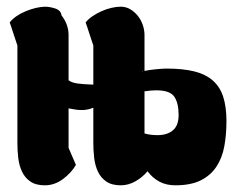

<svg xmlns="http://www.w3.org/2000/svg" viewBox="-20 -554 722 574"><path d="M259 -232Q242 -225 225 -225Q214 -225 205 -226.5Q196 -228 185 -230V-112L207 -61Q193 -37 168 -18.5Q143 0 114 0Q87 0 70.5 -11.5Q54 -23 45.5 -41.5Q37 -60 34.5 -82.5Q32 -105 32 -126V-418Q32 -418 28.5 -428.5Q25 -439 21 -451Q17 -463 13.5 -474Q10 -485 9 -487Q25 -507 56 -520Q87 -533 114 -534Q129 -534 145.5 -528.5Q162 -523 164 -508Q185 -481 185 -449V-314Q194 -307 211 -304.5Q228 -302 259 -301V-418Q259 -418 255.5 -428.5Q252 -439 248 -451Q244 -463 240.5 -474Q237 -485 236 -487Q244 -497 256.5 -505.5Q269 -514 283.5 -520.5Q298 -527 313 -530.5Q328 -534 341 -534Q357 -534 370 -526Q383 -518 392.5 -506Q402 -494 407 -479Q412 -464 412 -449V-342Q426 -345 446.5 -347Q467 -349 478 -349Q527 -349 561 -340.5Q595 -332 616.5 -313Q638 -294 647.5 -264Q657 -234 657 -192Q657 -151 650.5 -116Q644 -81 626.5 -55Q609 -29 579.5 -14.5Q550 0 504 0Q477 0 456.5 -11Q436 -22 421 -42Q406 -24 385 -12Q364 0 341 0Q314 0 297.5 -11.5Q281 -23 272.5 -41.5Q264 -60 261.5 -82.5Q259 -105 259 -126ZM407 -340Q407 -342 406.5 -342.5Q406 -343 406 -340ZM412 -155Q423 -152 432.5 -151Q442 -150 451 -150Q480 -150 497 -164.5Q514 -179 514 -210Q514 -246 501 -265Q488 -284 447 -284Q432 -284 412 -281Z"/></svg>

Font: Chela One Cyrilic
Style: Regular
Weight: 400
Designer: Miguel Hernandez
Foundry: LatinoType
Version: Version 1.001